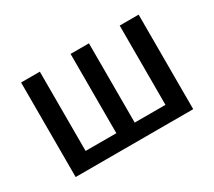

<svg xmlns="http://www.w3.org/2000/svg" viewBox="-98 -674 960 860"><g transform="rotate(-30 381.5 -244.5)"><path d="M78 0V-489H175V-79H334V-489H429V-79H588V-489H686V0Z"/></g></svg>

Font: UmiuVSE Medium
Style: Regular
Weight: 500
Designer: Paul D. Hunt
Foundry: Adobe
Version: Version 3.046;September 5, 2023;FontCreator 14.0.0.2901 64-b